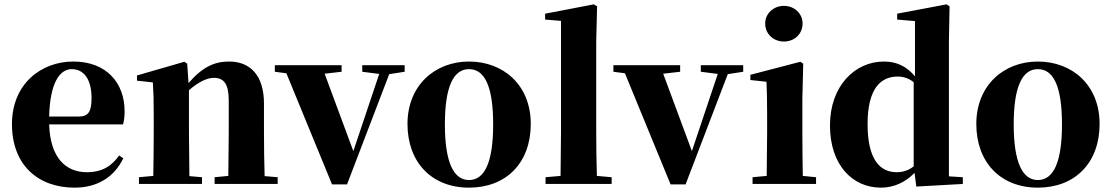

<svg xmlns="http://www.w3.org/2000/svg" viewBox="-20 -846 5112 883"><path d="M323 17C427 17 505 -31 547 -118L528 -131C495 -84 451 -54 380 -54C283 -54 211 -119 206 -274H546C551 -293 553 -310 553 -335C553 -462 472 -563 317 -563C170 -563 35 -461 35 -275C35 -88 154 17 323 17ZM206 -310C210 -466 255 -528 310 -528C364 -528 401 -484 401 -395C401 -333 387 -310 341 -310Z M1029 0H1257V-31L1197 -36C1195 -94 1194 -179 1194 -238V-370C1194 -501 1129 -563 1034 -563C968 -563 913 -540 847 -464L841 -553L828 -562L610 -499V-475L683 -467C686 -419 687 -386 687 -321V-238C687 -182 686 -96 685 -37L619 -31V0H909V-31L851 -36L849 -238V-431C892 -469 933 -488 963 -488C1010 -488 1032 -460 1032 -383V-238L1030 -37L967 -31V0Z M1646 -516 1724 -506 1605 -151 1473 -507 1551 -516V-546H1244V-516L1297 -509L1507 2H1576L1770 -505L1841 -516V-546H1646Z M2137 17C2308 17 2421 -97 2421 -276C2421 -455 2295 -563 2137 -563C1980 -563 1854 -453 1854 -276C1854 -100 1965 17 2137 17ZM2137 -18C2066 -18 2026 -100 2026 -274C2026 -449 2066 -528 2137 -528C2209 -528 2248 -449 2248 -274C2248 -100 2209 -18 2137 -18Z M2557 0H2793V-31L2725 -37C2723 -102 2722 -173 2722 -238V-656L2726 -817L2711 -826L2487 -783V-756L2560 -750V-238L2558 -37L2489 -31V0Z M3203 -516 3281 -506 3162 -151 3030 -507 3108 -516V-546H2801V-516L2854 -509L3064 2H3133L3327 -505L3398 -516V-546H3203Z M3585 -655C3633 -655 3671 -689 3671 -738C3671 -784 3633 -819 3585 -819C3538 -819 3499 -784 3499 -738C3499 -689 3538 -655 3585 -655ZM3505 0H3733V-31L3672 -37C3671 -95 3670 -182 3670 -238V-392L3674 -553L3661 -562L3431 -502V-478L3505 -470C3507 -423 3508 -384 3508 -318V-238L3506 -37L3441 -31V0Z M4194 12 4408 0V-31L4344 -35V-657L4347 -817L4333 -826L4106 -783V-756L4188 -749V-495C4149 -541 4104 -563 4045 -563C3912 -563 3797 -451 3797 -269C3797 -88 3900 17 4031 17C4092 17 4144 -8 4186 -51ZM4182 -81C4158 -62 4132 -54 4104 -54C4027 -54 3970 -112 3970 -275C3970 -443 4033 -494 4109 -494C4133 -494 4158 -487 4182 -468Z M4753 17C4924 17 5037 -97 5037 -276C5037 -455 4911 -563 4753 -563C4596 -563 4470 -453 4470 -276C4470 -100 4581 17 4753 17ZM4753 -18C4682 -18 4642 -100 4642 -274C4642 -449 4682 -528 4753 -528C4825 -528 4864 -449 4864 -274C4864 -100 4825 -18 4753 -18Z"/></svg>

Font: Noto Serif SC Black
Style: Regular
Weight: 900
Designer: Ryoko NISHIZUKA 西塚涼子 (kana & ideographs); Frank Grießhammer (Latin, Greek & Cyrillic); Wenlong ZHANG 张文龙 (bopomofo); San
Foundry: Adobe
Version: Version 2.001;hotconv 1.1.0;makeotfexe 2.6.0